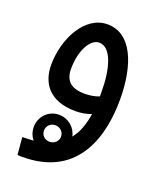

<svg xmlns="http://www.w3.org/2000/svg" viewBox="-112 -407 586 709"><g transform="rotate(20 181.0 -53.0)"><path d="M60 231C286 231 327 41 327 -91C327 -230 283 -337 189 -337C101 -337 44 -229 44 -125C44 -60 78 5 187 5C206 5 228 2 248 -6C242 33 231 69 208 97C201 63 171 38 135 38C94 38 62 71 62 112C62 130 68 147 79 160C65 161 51 162 35 162L41 230C50 231 56 231 60 231ZM118 -136C118 -212 150 -263 183 -263C232 -263 253 -183 253 -95C253 -89 253 -83 253 -77C236 -70 215 -67 196 -67C153 -67 118 -82 118 -136ZM135 144C116 144 102 130 102 112C102 94 116 79 135 79C154 79 169 93 169 112C169 130 154 144 135 144Z"/></g></svg>

Font: Noto Sans Arabic ExtCond
Style: Regular
Weight: 400
Width: 2
Designer: Monotype Design Team, Nadine Chahine, Nizar Qandah and Khaled Hosny
Foundry: Monotype Imaging Inc.
Version: Version 2.012